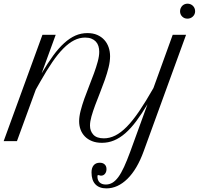

<svg xmlns="http://www.w3.org/2000/svg" viewBox="-126 -768 1149 1045"><path d="M453.1 257.3Q414.1 257.3 393.1 235.1Q372.1 212.9 372.1 170.4Q372.1 145.5 383.8 131.6Q395.5 117.7 417 117.7Q434.1 117.7 443.8 127Q453.6 136.2 453.6 152.3Q453.6 168 445.3 178Q437 188 424.3 188Q418.9 188 416 186.5Q413.1 185.1 408.7 185.1Q406.2 185.1 405.3 186.3Q404.3 187.5 404.3 192.4Q404.3 213.4 416.3 224.9Q428.2 236.3 450.2 236.3Q469.2 236.3 485.8 226.6Q502.4 216.8 518.1 195.6Q533.7 174.3 549.3 140.4Q564.9 106.4 582.5 58.6L676.8 -200.7Q645 -147.9 615.5 -108.4Q585.9 -68.8 555.9 -42.7Q525.9 -16.6 494.6 -3.7Q463.4 9.3 428.7 9.3Q397.9 9.3 374.8 0Q351.6 -9.3 335.9 -25.4Q320.3 -41.5 312.5 -62.7Q304.7 -84 304.7 -107.9Q304.7 -133.3 312.7 -164.8Q320.8 -196.3 333 -230.7Q345.2 -265.1 359.4 -300.5Q373.5 -335.9 385.7 -369.4Q397.9 -402.8 406 -432.9Q414.1 -462.9 414.1 -486.3Q414.1 -502.9 409.7 -517.1Q405.3 -531.2 395.8 -541.5Q386.2 -551.8 371.8 -557.6Q357.4 -563.5 337.4 -563.5Q306.6 -563.5 277.3 -548.6Q248 -533.7 218.5 -503.9Q189 -474.1 158.4 -429.4Q127.9 -384.8 94.2 -325.2L68.8 -280.3L-33.7 0H-106L105 -578.6H177.2L100.6 -368.7Q133.3 -424.3 163.6 -465.6Q193.8 -506.8 223.9 -533.9Q253.9 -561 284.7 -574.5Q315.4 -587.9 349.6 -587.9Q380.4 -587.9 403.3 -577.9Q426.3 -567.9 441.9 -550.5Q457.5 -533.2 465.3 -510.3Q473.1 -487.3 473.1 -461.9Q473.1 -434.1 465.1 -401.4Q457 -368.7 444.8 -334Q432.6 -299.3 418.5 -263.9Q404.3 -228.5 392.1 -195.8Q379.9 -163.1 371.8 -134.5Q363.8 -106 363.8 -84.5Q363.8 -54.7 382.1 -34.9Q400.4 -15.1 439.5 -15.1Q470.7 -15.1 501.2 -30.3Q531.7 -45.4 564 -78.1Q596.2 -110.8 631.6 -162.8Q667 -214.8 709 -288.6L814 -578.6H886.7L656.2 54.7Q620.6 153.3 567.6 205.3Q514.6 257.3 453.1 257.3ZM854 -706.5Q854 -715.3 857.2 -722.9Q860.4 -730.5 865.7 -736.1Q871.1 -741.7 878.7 -744.9Q886.2 -748 894.5 -748Q903.3 -748 910.9 -744.9Q918.5 -741.7 924.1 -736.1Q929.7 -730.5 932.9 -722.9Q936 -715.3 936 -707Q936 -689.9 923.8 -678.2Q911.6 -666.5 894 -666.5Q877 -666.5 865.5 -678Q854 -689.5 854 -706.5Z"/></svg>

Font: Petit Formal Script
Style: Regular
Weight: 400
Version: Version 1.001; ttfautohint (v0.8) -G 200 -r 50